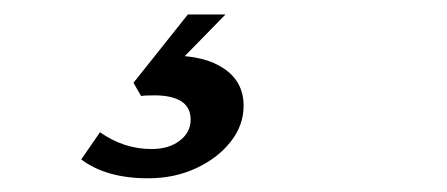

<svg xmlns="http://www.w3.org/2000/svg" viewBox="-20 -32 626 269"><path d="M187.5 217.8Q128.9 217.8 93.8 191.4L120.1 153.3Q136.7 165 154.8 170.9Q172.9 176.8 192.4 176.8Q216.8 176.8 231.9 165Q247.1 153.3 247.1 135.7Q247.1 118.2 233.9 109.9Q220.7 101.6 196.3 101.6Q182.6 101.6 177.7 102.5L167 84L243.2 -11.7H295.9L211.9 74.2L220.7 45.9Q267.6 45.9 294.4 64.5Q321.3 83 321.3 116.2Q321.3 143.6 303.2 166.5Q285.2 189.5 254.9 203.6Q224.6 217.8 187.5 217.8Z"/></svg>

Font: Crimson Pro ExtraLight Medium
Style: Italic
Weight: 500
Italic angle: -12°
Version: Version 1.002